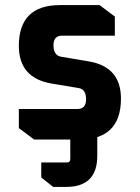

<svg xmlns="http://www.w3.org/2000/svg" viewBox="-20 -548 548 754"><path d="M54 -45V-120H284Q318 -120 318 -158Q318 -197 290 -202L182 -220Q54 -242 54 -368Q54 -528 216 -528H371L431 -483V-408H224Q190 -408 190 -370Q190 -330 221 -325L328 -307Q455 -286 455 -161Q455 0 292 0H114ZM142 90H242Q256 90 256 76V-60H362V64Q362 186 240 186H189L142 149Z"/></svg>

Font: Oxanium
Style: Bold
Weight: 700
Designer: Severin Meyer
Version: Version 2.000